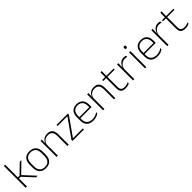

<svg xmlns="http://www.w3.org/2000/svg" viewBox="477 -2391 4130 4130"><g transform="rotate(-45 2542.0 -326.0)"><path d="M443 0H393.5L166.5 -244H108.5V-276.5H166.5L383 -486.5H433L194 -254.5V-269ZM115.5 0H76V-664H115.5Z M686.5 12Q589 12 538.8 -43Q488.5 -98 488.5 -201V-286.5Q488.5 -389.5 539 -444Q589.5 -498.5 686.5 -498.5Q783.5 -498.5 834.2 -444Q885 -389.5 885 -286.5V-201Q885 -98 834.2 -43Q783.5 12 686.5 12ZM686.5 -21.5Q763.5 -21.5 804.2 -67.2Q845 -113 845 -199.5V-288Q845 -374 804.5 -419.5Q764 -465 686.5 -465Q609 -465 568.5 -419.5Q528 -374 528 -288V-199.5Q528 -113 568.5 -67.2Q609 -21.5 686.5 -21.5Z M1387 0H1347.5V-308Q1347.5 -356 1334.5 -390.5Q1321.5 -425 1292 -443.8Q1262.5 -462.5 1213 -462.5Q1167.5 -462.5 1133.5 -444.5Q1099.5 -426.5 1079 -395.2Q1058.5 -364 1051.5 -324L1040.5 -356H1050.5Q1056 -394 1077 -426Q1098 -458 1135 -477.2Q1172 -496.5 1224 -496.5Q1283.5 -496.5 1319.2 -474.2Q1355 -452 1371 -410.8Q1387 -369.5 1387 -311.5ZM1055 0H1015.5V-486.5H1055L1052.5 -362.5L1055 -361Z M1548 -33.5H1849V0H1500V-31L1799.5 -453.5H1501.5V-486.5H1847V-456Z M2131 10Q2033 10 1980.5 -41.2Q1928 -92.5 1928 -187V-290.5Q1928 -391.5 1976.5 -445Q2025 -498.5 2118 -498.5Q2180 -498.5 2222.2 -474.2Q2264.5 -450 2286.2 -404.8Q2308 -359.5 2308 -295.5V-278Q2308 -265.5 2307.5 -252.8Q2307 -240 2305.5 -225.5H2269Q2269.5 -245.5 2269.5 -263.2Q2269.5 -281 2269.5 -296Q2269.5 -350.5 2252.2 -388Q2235 -425.5 2201.2 -445.2Q2167.5 -465 2118 -465Q2044 -465 2005.5 -421Q1967 -377 1967 -293V-245V-239V-184.5Q1967 -147 1978 -117.5Q1989 -88 2010.2 -67.2Q2031.5 -46.5 2063 -35.5Q2094.5 -24.5 2136 -24.5Q2183 -24.5 2223.5 -38.5Q2264 -52.5 2299.5 -78.5L2295 -40Q2264.5 -17 2222.8 -3.5Q2181 10 2131 10ZM2295.5 -225.5H1948V-257.5H2295.5Z M2803.5 0H2764V-308Q2764 -356 2751 -390.5Q2738 -425 2708.5 -443.8Q2679 -462.5 2629.5 -462.5Q2584 -462.5 2550 -444.5Q2516 -426.5 2495.5 -395.2Q2475 -364 2468 -324L2457 -356H2467Q2472.5 -394 2493.5 -426Q2514.5 -458 2551.5 -477.2Q2588.5 -496.5 2640.5 -496.5Q2700 -496.5 2735.8 -474.2Q2771.5 -452 2787.5 -410.8Q2803.5 -369.5 2803.5 -311.5ZM2471.5 0H2432V-486.5H2471.5L2469 -362.5L2471.5 -361Z M3112.5 9.5Q3061 9.5 3029.2 -5.8Q2997.5 -21 2982.5 -52.2Q2967.5 -83.5 2967.5 -130.5V-459H3007V-134.5Q3007 -79 3032.8 -52.5Q3058.5 -26 3119.5 -26Q3150 -26 3179.2 -33.2Q3208.5 -40.5 3235 -55.5L3230.5 -18.5Q3207.5 -6 3176.2 1.8Q3145 9.5 3112.5 9.5ZM3225 -443H2880V-475.5H3229ZM3006 -469.5H2968V-612.5L3008 -621Z M3378.5 -305 3365.5 -334 3376 -337.5Q3392.5 -409.5 3437.5 -451.5Q3482.5 -493.5 3550.5 -493.5Q3570 -493.5 3585 -490.2Q3600 -487 3610.5 -483L3613 -444Q3600.5 -449.5 3584 -452.5Q3567.5 -455.5 3548 -455.5Q3488.5 -455.5 3443.5 -417.5Q3398.5 -379.5 3378.5 -305ZM3381.5 0H3342V-486.5H3381L3378 -338L3381.5 -334.5Z M3747.5 0H3708V-486.5H3747.5ZM3728 -585.5Q3712.5 -585.5 3704.8 -594.5Q3697 -603.5 3697 -620.5V-624.5Q3697 -641 3704.8 -650Q3712.5 -659 3728 -659Q3743 -659 3750.8 -650Q3758.5 -641 3758.5 -624.5V-620.5Q3758.5 -603 3750.8 -594.2Q3743 -585.5 3728 -585.5Z M4083 10Q3985 10 3932.5 -41.2Q3880 -92.5 3880 -187V-290.5Q3880 -391.5 3928.5 -445Q3977 -498.5 4070 -498.5Q4132 -498.5 4174.2 -474.2Q4216.5 -450 4238.2 -404.8Q4260 -359.5 4260 -295.5V-278Q4260 -265.5 4259.5 -252.8Q4259 -240 4257.5 -225.5H4221Q4221.5 -245.5 4221.5 -263.2Q4221.5 -281 4221.5 -296Q4221.5 -350.5 4204.2 -388Q4187 -425.5 4153.2 -445.2Q4119.5 -465 4070 -465Q3996 -465 3957.5 -421Q3919 -377 3919 -293V-245V-239V-184.5Q3919 -147 3930 -117.5Q3941 -88 3962.2 -67.2Q3983.5 -46.5 4015 -35.5Q4046.5 -24.5 4088 -24.5Q4135 -24.5 4175.5 -38.5Q4216 -52.5 4251.5 -78.5L4247 -40Q4216.5 -17 4174.8 -3.5Q4133 10 4083 10ZM4247.5 -225.5H3900V-257.5H4247.5Z M4420.5 -305 4407.5 -334 4418 -337.5Q4434.5 -409.5 4479.5 -451.5Q4524.5 -493.5 4592.5 -493.5Q4612 -493.5 4627 -490.2Q4642 -487 4652.5 -483L4655 -444Q4642.5 -449.5 4626 -452.5Q4609.5 -455.5 4590 -455.5Q4530.5 -455.5 4485.5 -417.5Q4440.5 -379.5 4420.5 -305ZM4423.5 0H4384V-486.5H4423L4420 -338L4423.5 -334.5Z M4930.5 9.5Q4879 9.5 4847.2 -5.8Q4815.5 -21 4800.5 -52.2Q4785.5 -83.5 4785.5 -130.5V-459H4825V-134.5Q4825 -79 4850.8 -52.5Q4876.5 -26 4937.5 -26Q4968 -26 4997.2 -33.2Q5026.5 -40.5 5053 -55.5L5048.5 -18.5Q5025.5 -6 4994.2 1.8Q4963 9.5 4930.5 9.5ZM5043 -443H4698V-475.5H5047ZM4824 -469.5H4786V-612.5L4826 -621Z"/></g></svg>

Font: Anek Devanagari ExtraLight
Style: Regular
Weight: 250
Designer: Kailash Malviya (Devanagari) & Yesha Goshar (Latin)
Foundry: Ek Type
Version: Version 1.003